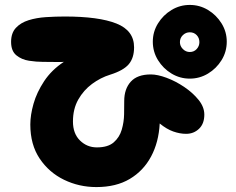

<svg xmlns="http://www.w3.org/2000/svg" viewBox="-20 -767 959 779"><path d="M371 -8Q301 -8 240 -37.5Q179 -67 141 -123.5Q103 -180 103 -262Q103 -300 116 -346Q129 -392 159 -437.5Q189 -483 239 -516Q231 -515 206.5 -515.5Q182 -516 153 -516Q128 -516 98 -520.5Q68 -525 46.5 -542.5Q25 -560 25 -597Q25 -633 44.5 -654Q64 -675 96 -685Q128 -695 166.5 -697.5Q205 -700 243 -700Q381 -700 452.5 -671.5Q524 -643 524 -575Q524 -532 502.5 -506.5Q481 -481 427 -464Q388 -452 353.5 -426.5Q319 -401 297.5 -363Q276 -325 276 -274Q276 -225 304.5 -197Q333 -169 373 -169Q418 -169 441.5 -189.5Q465 -210 474 -241Q483 -272 483.5 -303.5Q484 -335 484 -357Q484 -406 510.5 -435.5Q537 -465 592 -465Q619 -465 655.5 -451.5Q692 -438 727 -414.5Q762 -391 785.5 -362Q809 -333 809 -302Q809 -265 787.5 -244.5Q766 -224 735 -224Q710 -224 683 -233.5Q656 -243 628 -266Q624 -190 593 -132Q562 -74 506.5 -41Q451 -8 371 -8ZM750 -448Q710 -448 676 -468.5Q642 -489 621 -523Q600 -557 600 -598Q600 -638 621 -672Q642 -706 676 -726.5Q710 -747 750 -747Q790 -747 824 -726.5Q858 -706 879 -672Q900 -638 900 -598Q900 -557 879 -523Q858 -489 824 -468.5Q790 -448 750 -448ZM750 -556Q767 -556 778 -568Q789 -580 789 -596Q789 -613 778 -624.5Q767 -636 750 -636Q734 -636 722 -624.5Q710 -613 710 -596Q710 -580 722 -568Q734 -556 750 -556Z"/></svg>

Font: Cherry Bomb One
Style: Regular
Weight: 400
Designer: satsuyako
Foundry: satsuyako
Version: Version 4.100; ttfautohint (v1.8.3)